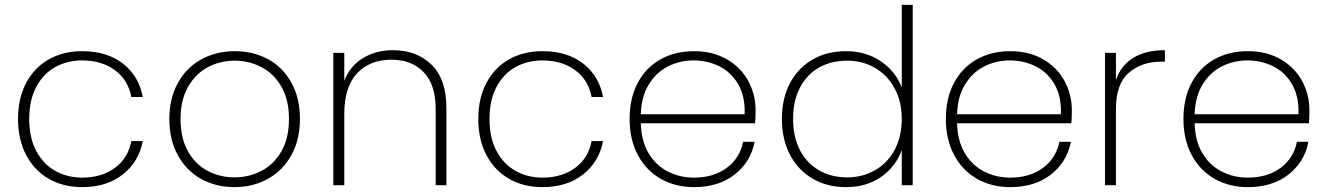

<svg xmlns="http://www.w3.org/2000/svg" viewBox="-20 -760 5448 788"><path d="M54 -272Q54 -357 87.5 -420Q121 -483 180.5 -516.5Q240 -550 317 -550Q419 -550 484.5 -499Q550 -448 566 -362H519Q506 -432 451.5 -472Q397 -512 317 -512Q257 -512 208 -485.5Q159 -459 129.5 -404.5Q100 -350 100 -272Q100 -193 129.5 -139Q159 -85 208 -58Q257 -31 317 -31Q397 -31 451.5 -71Q506 -111 519 -181H566Q550 -96 484 -44Q418 8 317 8Q240 8 180.5 -26Q121 -60 87.5 -123.5Q54 -187 54 -272Z M942 8Q866 8 805 -26Q744 -60 709.5 -123.5Q675 -187 675 -272Q675 -356 710 -419.5Q745 -483 806.5 -516.5Q868 -550 944 -550Q1020 -550 1081 -516.5Q1142 -483 1176.5 -420Q1211 -357 1211 -272Q1211 -187 1176 -123.5Q1141 -60 1079.5 -26Q1018 8 942 8ZM942 -32Q1001 -32 1052.5 -58.5Q1104 -85 1135 -139Q1166 -193 1166 -272Q1166 -350 1135 -404Q1104 -458 1053 -484.5Q1002 -511 943 -511Q884 -511 833.5 -484.5Q783 -458 752 -404Q721 -350 721 -272Q721 -193 751.5 -139Q782 -85 832.5 -58.5Q883 -32 942 -32Z M1593 -554Q1690 -554 1751 -494.5Q1812 -435 1812 -318V0H1768V-315Q1768 -412 1719 -463.5Q1670 -515 1586 -515Q1498 -515 1445.5 -459Q1393 -403 1393 -293V0H1348V-543H1393V-428Q1416 -489 1469.5 -521.5Q1523 -554 1593 -554Z M1943 -272Q1943 -357 1976.5 -420Q2010 -483 2069.5 -516.5Q2129 -550 2206 -550Q2308 -550 2373.5 -499Q2439 -448 2455 -362H2408Q2395 -432 2340.5 -472Q2286 -512 2206 -512Q2146 -512 2097 -485.5Q2048 -459 2018.5 -404.5Q1989 -350 1989 -272Q1989 -193 2018.5 -139Q2048 -85 2097 -58Q2146 -31 2206 -31Q2286 -31 2340.5 -71Q2395 -111 2408 -181H2455Q2439 -96 2373 -44Q2307 8 2206 8Q2129 8 2069.5 -26Q2010 -60 1976.5 -123.5Q1943 -187 1943 -272Z M3081 -308Q3081 -272 3079 -254H2610Q2612 -181 2642 -131Q2672 -81 2721 -56Q2770 -31 2828 -31Q2908 -31 2962 -70.5Q3016 -110 3030 -178H3077Q3061 -95 2995 -43.5Q2929 8 2828 8Q2752 8 2692 -26Q2632 -60 2598 -123.5Q2564 -187 2564 -272Q2564 -357 2597.5 -420Q2631 -483 2691 -516.5Q2751 -550 2828 -550Q2906 -550 2963.5 -516.5Q3021 -483 3051 -427.5Q3081 -372 3081 -308ZM3036 -291Q3039 -363 3010.5 -413Q2982 -463 2933 -487.5Q2884 -512 2827 -512Q2770 -512 2721.5 -487.5Q2673 -463 2642.5 -413Q2612 -363 2610 -291Z M3189 -272Q3189 -356 3222.5 -419Q3256 -482 3315.5 -516Q3375 -550 3451 -550Q3534 -550 3595 -508.5Q3656 -467 3681 -401V-740H3726V0H3681V-144Q3657 -77 3597 -34.5Q3537 8 3451 8Q3375 8 3315.5 -26.5Q3256 -61 3222.5 -124.5Q3189 -188 3189 -272ZM3681 -272Q3681 -343 3651.5 -397.5Q3622 -452 3571 -481.5Q3520 -511 3457 -511Q3391 -511 3341 -482.5Q3291 -454 3263 -400Q3235 -346 3235 -272Q3235 -198 3263 -144Q3291 -90 3341.5 -61Q3392 -32 3457 -32Q3520 -32 3571.5 -61.5Q3623 -91 3652 -145.5Q3681 -200 3681 -272Z M4379 -308Q4379 -272 4377 -254H3908Q3910 -181 3940 -131Q3970 -81 4019 -56Q4068 -31 4126 -31Q4206 -31 4260 -70.5Q4314 -110 4328 -178H4375Q4359 -95 4293 -43.5Q4227 8 4126 8Q4050 8 3990 -26Q3930 -60 3896 -123.5Q3862 -187 3862 -272Q3862 -357 3895.5 -420Q3929 -483 3989 -516.5Q4049 -550 4126 -550Q4204 -550 4261.5 -516.5Q4319 -483 4349 -427.5Q4379 -372 4379 -308ZM4334 -291Q4337 -363 4308.5 -413Q4280 -463 4231 -487.5Q4182 -512 4125 -512Q4068 -512 4019.5 -487.5Q3971 -463 3940.5 -413Q3910 -363 3908 -291Z M4560 -431Q4580 -491 4631 -522.5Q4682 -554 4761 -554V-507H4746Q4666 -507 4613 -461.5Q4560 -416 4560 -313V0H4515V-543H4560Z M5354 -308Q5354 -272 5352 -254H4883Q4885 -181 4915 -131Q4945 -81 4994 -56Q5043 -31 5101 -31Q5181 -31 5235 -70.5Q5289 -110 5303 -178H5350Q5334 -95 5268 -43.5Q5202 8 5101 8Q5025 8 4965 -26Q4905 -60 4871 -123.5Q4837 -187 4837 -272Q4837 -357 4870.5 -420Q4904 -483 4964 -516.5Q5024 -550 5101 -550Q5179 -550 5236.5 -516.5Q5294 -483 5324 -427.5Q5354 -372 5354 -308ZM5309 -291Q5312 -363 5283.5 -413Q5255 -463 5206 -487.5Q5157 -512 5100 -512Q5043 -512 4994.5 -487.5Q4946 -463 4915.5 -413Q4885 -363 4883 -291Z"/></svg>

Font: Fz Poppins ExtLt
Style: Regular
Weight: 200
Designer: Ninad Kale (Devanagari), Jonny Pinhorn (Latin)
Foundry: Indian Type Foundry
Version: Vit hóa bi Vntype.Com & FontZin.Com